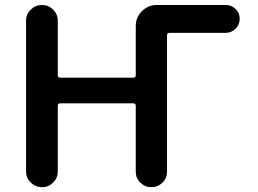

<svg xmlns="http://www.w3.org/2000/svg" viewBox="-20 -775 1040 774"><path d="M527.3 -83V-348.6Q527.3 -358.4 517.6 -358.4H222.7Q212.9 -358.4 212.9 -348.6V-84Q212.9 -57.6 194.3 -39.1Q175.8 -20.5 149.4 -20.5Q123 -20.5 104 -39.1Q85 -57.6 85 -84V-691.4Q85 -717.8 104 -736.3Q123 -754.9 149.4 -754.9Q175.8 -754.9 194.3 -736.3Q212.9 -717.8 212.9 -691.4V-471.7Q212.9 -461.9 222.7 -461.9H517.6Q527.3 -461.9 527.3 -471.7V-669.9Q527.3 -705.1 552.2 -730Q577.1 -754.9 612.3 -754.9H889.6Q913.1 -754.9 929.7 -738.8Q946.3 -722.7 946.3 -699.2Q946.3 -675.8 929.7 -659.2Q913.1 -642.6 889.6 -642.6H663.1Q653.3 -642.6 653.3 -632.8V-83Q653.3 -56.6 634.8 -38.6Q616.2 -20.5 590.3 -20.5Q564.5 -20.5 545.9 -38.6Q527.3 -56.6 527.3 -83Z"/></svg>

Font: Rounded-X Mgen+ 1mn medium
Style: Regular
Weight: 500
Designer: [Source Han Sans]
Ryoko NISHIZUKA  (kana & ideographs); Paul D. Hunt (Latin, Greek & Cyrillic); Wenlong ZHANG  (bopomofo
Version: Version 1.059.20150602